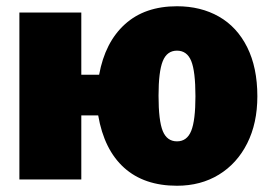

<svg xmlns="http://www.w3.org/2000/svg" viewBox="-20 -574 860 614"><path d="M803 -266Q803 -180 770.5 -115.5Q738 -51 680 -15.5Q622 20 546 20Q441 20 377 -37.5Q313 -95 294 -205H240V0H42V-534H240V-335H297Q316 -439 379.5 -496.5Q443 -554 546 -554Q622 -554 680 -521Q738 -488 770.5 -423Q803 -358 803 -266ZM605 -266Q605 -346 591.5 -379Q578 -412 546 -412Q514 -412 500.5 -378.5Q487 -345 487 -268Q487 -188 500.5 -155Q514 -122 546 -122Q578 -122 591.5 -155.5Q605 -189 605 -266Z"/></svg>

Font: FiraGO Heavy
Style: Regular
Weight: 900
Designer: bBox Type
Foundry: bBox Type GmbH
Version: Version 1.001